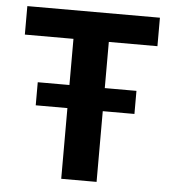

<svg xmlns="http://www.w3.org/2000/svg" viewBox="-50 -733 701 779"><g transform="rotate(5 300.0 -343.0)"><path d="M228 0V-570H30V-686H570V-570H372V0ZM99 -288V-382H501V-288Z"/></g></svg>

Font: Chivo Mono Medium SemiBold
Style: Regular
Weight: 600
Monospace: yes
Version: Version 1.008